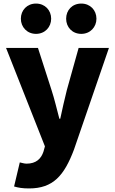

<svg xmlns="http://www.w3.org/2000/svg" viewBox="-20 -838 644 1077"><path d="M143 219C278 219 340 147 395 1L591 -569H421L355 -333C342 -279 329 -226 318 -172H313C298 -228 286 -281 269 -333L193 -569H14L232 -17L224 12C211 52 183 80 129 80C116 80 101 75 91 73L59 208C83 215 106 219 143 219ZM182 -648C232 -648 267 -686 267 -733C267 -781 232 -818 182 -818C132 -818 97 -781 97 -733C97 -686 132 -648 182 -648ZM436 -648C486 -648 521 -686 521 -733C521 -781 486 -818 436 -818C385 -818 351 -781 351 -733C351 -686 385 -648 436 -648Z"/></svg>

Font: Noto Sans CJK TC Black
Style: Regular
Weight: 900
Designer: Ryoko NISHIZUKA 西塚涼子 (kana, bopomofo & ideographs); Paul D. Hunt (Latin, Greek & Cyrillic); Sandoll Communications 산돌커뮤니
Foundry: Adobe
Version: Version 2.004;hotconv 1.0.118;makeotfexe 2.5.65603